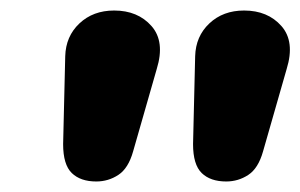

<svg xmlns="http://www.w3.org/2000/svg" viewBox="-20 -734 571 365"><path d="M163 -389Q133 -389 116.5 -405Q100 -421 100 -460L104 -627Q105 -665 131 -689.5Q157 -714 197 -714Q242 -714 268 -684.5Q294 -655 278 -603L233 -446Q224 -414 205 -401.5Q186 -389 163 -389ZM410 -389Q380 -389 363.5 -405Q347 -421 347 -460L351 -627Q352 -665 378 -689.5Q404 -714 444 -714Q489 -714 515 -684.5Q541 -655 525 -603L480 -446Q471 -414 452 -401.5Q433 -389 410 -389Z"/></svg>

Font: Nunito Black
Style: Italic
Weight: 900
Italic angle: -9°
Designer: Vernon Adams
Foundry: Vernon Adams
Version: Version 3.601; ttfautohint (v1.8.2.53-6de2)